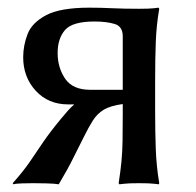

<svg xmlns="http://www.w3.org/2000/svg" viewBox="-20 -478 511 501"><path d="M173.8 -205.6Q169.9 -205.6 166 -205.6Q162.1 -205.6 157.7 -205.6Q106 -205.6 73.2 -241.2Q40.5 -276.9 40.5 -328.6Q40.5 -359.4 52 -389.2Q63.5 -418.9 100.6 -438.5Q137.7 -458 213.4 -458Q242.7 -458 273.4 -456.5Q304.2 -455.1 342.8 -455.1Q370.1 -455.1 381.8 -456.5Q393.6 -458 393.6 -458L395.5 -455.1Q388.2 -412.6 386.5 -368.7Q384.8 -324.7 384.8 -266.1V-189Q384.8 -133.3 386.5 -88.4Q388.2 -43.5 395.5 0L394.5 2.9Q394.5 2.9 382.3 1.5Q370.1 0 342.8 0Q315.9 0 303.7 1.5Q291.5 2.9 291.5 2.9L289.6 0Q294.4 -30.8 296.9 -56.2Q299.3 -81.5 299.8 -110.6Q300.3 -139.6 300.3 -179.2V-206.5Q268.1 -202.1 250.7 -191.7Q233.4 -181.2 222.2 -163.3Q210.9 -145.5 198.2 -119.6Q184.1 -92.3 170.9 -65.2Q157.7 -38.1 133.3 2.9Q123 1 101.3 0.5Q79.6 0 66.9 0Q53.7 0 37.4 0.5Q21 1 15.1 2.9L13.2 0Q41.5 -31.7 58.3 -56.6Q75.2 -81.5 92.8 -107.4Q110.4 -133.3 138.7 -167.5Q148.4 -179.2 156.7 -188.7Q165 -198.2 173.8 -205.6ZM300.3 -243.7V-383.3Q300.3 -409.2 279.1 -415.5Q257.8 -421.9 226.6 -421.9Q168.9 -421.9 149.7 -399.7Q130.4 -377.4 130.4 -339.8Q130.4 -301.3 150.1 -272.5Q169.9 -243.7 215.3 -243.7Z"/></svg>

Font: Kurinto Seri
Style: Regular
Weight: 400
Designer: Kurinto was developed by Clint Goss from a range of fonts that are compatible with the SIL Open Font License Version 1.1
Foundry: Clinton F. Goss
Version: Version 2.196; July 25, 2020